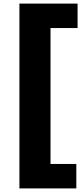

<svg xmlns="http://www.w3.org/2000/svg" viewBox="-20 -828 452 1068"><path d="M88 220V-808H411.5V-672H261V84H404.5V220Z"/></svg>

Font: Encode Sans Expanded
Style: Bold
Weight: 700
Width: 7
Designer: Multiple Designers
Foundry: Impallari Type
Version: Version 2.000